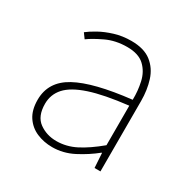

<svg xmlns="http://www.w3.org/2000/svg" viewBox="-120 -605 727 732"><g transform="rotate(30 243.0 -239.0)"><path d="M198 12Q161 12 129.5 -1.5Q98 -15 79 -43.5Q60 -72 60 -117Q60 -197 136 -238.5Q212 -280 374 -298Q375 -337 366.5 -375Q358 -413 332 -437.5Q306 -462 256 -462Q205 -462 164 -442.5Q123 -423 100 -406L84 -428Q99 -440 125 -454.5Q151 -469 185 -479.5Q219 -490 258 -490Q314 -490 346 -465Q378 -440 391 -399Q404 -358 404 -310V0H378L374 -64H372Q335 -34 290.5 -11Q246 12 198 12ZM200 -16Q244 -16 285 -37Q326 -58 374 -98V-272Q269 -260 207.5 -239.5Q146 -219 119 -189Q92 -159 92 -118Q92 -63 124.5 -39.5Q157 -16 200 -16Z"/></g></svg>

Font: Source Sans 3
Style: Regular
Weight: 200
Designer: Paul D. Hunt
Foundry: Adobe
Version: Version 3.046;hotconv 1.0.118;makeotfexe 2.5.65603